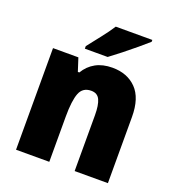

<svg xmlns="http://www.w3.org/2000/svg" viewBox="-138 -874 894 982"><g transform="rotate(20 309.0 -383.0)"><path d="M381 -563Q462 -563 511 -513Q560 -463 560 -360V0H379V-304Q379 -359 366 -387Q353 -415 319 -415Q273 -415 257 -374Q241 -333 241 -246V0H60V-553H198L221 -482H229Q252 -521 290 -542Q328 -563 381 -563ZM523 -756Q503 -738 469.5 -710Q436 -682 400 -653.5Q364 -625 338 -606H214V-620Q239 -652 271 -692.5Q303 -733 324 -766H523Z"/></g></svg>

Font: Noto Sans Tamil SemiCondensed Black
Style: Regular
Weight: 900
Width: 4
Designer: Jelle Bosma - Monotype Design Team
Foundry: Monotype Imaging Inc.
Version: Version 2.004; ttfautohint (v1.8.4.7-5d5b)